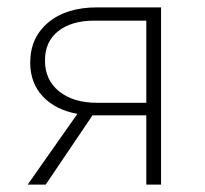

<svg xmlns="http://www.w3.org/2000/svg" viewBox="-20 -501 556 521"><path d="M55 0 190 -192Q130 -203 96 -239.5Q62 -276 62 -331Q62 -399 111 -440Q160 -481 244 -481H417V0H377V-188H237H231L104 0ZM244 -222H377V-445H236Q174 -445 138 -416.5Q102 -388 102 -337Q102 -284 140.5 -253Q179 -222 244 -222Z"/></svg>

Font: Cantarell Light
Style: Regular
Weight: 300
Designer: Dave Crossland, Nikolaus Waxweiler, Florian Fecher, Jacques Le Bailly, Eben Sorkin, Alexei Vanyashin, Alexios Zavras, Em
Version: Version 0.303